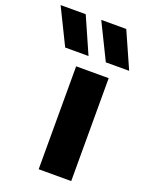

<svg xmlns="http://www.w3.org/2000/svg" viewBox="-259 -883 735 959"><g transform="rotate(20 109.0 -404.0)"><path d="M70 0V-547H243V0ZM202.5 -616.5 108.5 -808H241.5L326.5 -616.5ZM-13.5 -616.5 -107.5 -808H26L110.5 -616.5Z"/></g></svg>

Font: Encode Sans Exp
Style: Bold
Weight: 700
Width: 7
Designer: Multiple Designers
Foundry: Impallari Type
Version: Version 3.002; ttfautohint (v1.8.3) -l 8 -r 50 -G 200 -x 14 